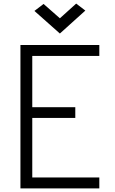

<svg xmlns="http://www.w3.org/2000/svg" viewBox="-20 -1051 640 1071"><path d="M94 0V-800H534V-739H116L160 -784V-416L116 -453H400V-393H116L160 -430V-23L122 -61H534V0ZM314 -864 172 -990 223 -1029 314 -949 405 -1031 456 -992Z"/></svg>

Font: Victor Mono Light
Style: Regular
Weight: 300
Monospace: yes
Designer: Rune Bjørnerås
Version: Version 1.561;gftools[0.9.30]